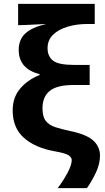

<svg xmlns="http://www.w3.org/2000/svg" viewBox="-20 -780 538 985"><path d="M45 -214Q45 -280 83.5 -325.5Q122 -371 183 -395V-400Q132 -412 104 -443Q76 -474 76 -524Q76 -577 110 -608.5Q144 -640 217 -657Q194 -656 166 -654.5Q138 -653 115.5 -652Q93 -651 84 -651H73V-760H466V-657H429Q375 -657 328.5 -643.5Q282 -630 253 -602.5Q224 -575 224 -533Q224 -491 252 -469Q280 -447 359 -447H440V-344H358Q273 -344 235.5 -314Q198 -284 198 -224Q198 -181 215 -159.5Q232 -138 262.5 -128Q293 -118 335 -109Q424 -91 458.5 -59Q493 -27 493 18Q493 61 472 105.5Q451 150 426 185H276Q305 147 326.5 106.5Q348 66 348 41Q348 28 332.5 17Q317 6 260 -4Q160 -22 102.5 -73Q45 -124 45 -214Z"/></svg>

Font: Noto IKEA Latin
Style: Bold
Weight: 700
Designer: Monotype Design Team
Foundry: Monotype Imaging Inc.
Version: Version 1.0